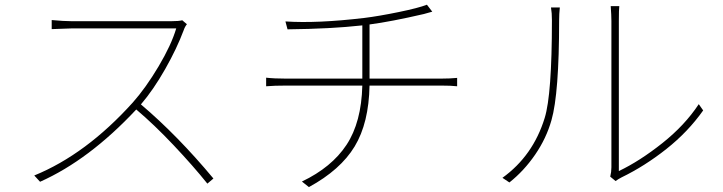

<svg xmlns="http://www.w3.org/2000/svg" viewBox="-20 -762 3040 807"><path d="M746.1 -676.8 765.6 -660.2Q756.8 -649.4 752 -634.8Q723.6 -558.6 674.3 -471.7Q625 -384.8 572.3 -323.2Q726.6 -192.4 877 -11.7L851.6 9.8Q792 -64.5 710 -151.4Q627.9 -238.3 552.7 -301.8Q354.5 -89.8 148.4 2L124 -24.4Q341.8 -113.3 538.1 -331.1Q592.8 -392.6 646.5 -482.9Q700.2 -573.2 720.7 -642.6H281.2L197.3 -639.6V-677.7Q249 -672.9 281.2 -672.9H700.2Q731.4 -672.9 746.1 -676.8Z M1533.2 -431.6H1833Q1872.1 -431.6 1901.4 -434.6V-399.4Q1877 -402.3 1834 -402.3H1533.2Q1530.3 -245.1 1470.7 -146.5Q1411.1 -47.9 1278.3 24.4L1249 1Q1374 -58.6 1436.5 -153.3Q1499 -248 1502.9 -402.3H1183.6Q1132.8 -402.3 1098.6 -399.4V-435.5Q1131.8 -431.6 1181.6 -431.6H1502.9V-655.3Q1370.1 -640.6 1188.5 -638.7L1179.7 -671.9Q1312.5 -663.1 1510.7 -686.5Q1573.2 -694.3 1656.2 -711.4Q1739.3 -728.5 1774.4 -742.2L1796.9 -712.9Q1793 -711.9 1780.8 -708.5Q1768.6 -705.1 1761.7 -703.1Q1623 -670.9 1533.2 -659.2Z M2121.1 4.9 2091.8 -14.6Q2220.7 -107.4 2269.5 -266.6Q2299.8 -364.3 2299.8 -676.8Q2299.8 -708 2295.9 -730.5H2333Q2330.1 -703.1 2330.1 -676.8Q2330.1 -369.1 2297.9 -256.8Q2276.4 -180.7 2229.5 -112.3Q2182.6 -43.9 2121.1 4.9ZM2567.4 -1 2544.9 -19.5Q2549.8 -39.1 2549.8 -58.6V-673.8Q2549.8 -698.2 2546.9 -736.3H2583Q2581.1 -723.6 2581.1 -673.8V-43Q2668.9 -85 2763.7 -160.2Q2858.4 -235.4 2917 -324.2L2935.5 -297.9Q2872.1 -208 2780.8 -135.7Q2689.5 -63.5 2592.8 -16.6Q2579.1 -9.8 2567.4 -1Z"/></svg>

Font: Gen Shin Gothic Monospace ExtraLight
Style: Regular
Weight: 200
Designer: [Source Han Sans]
Ryoko NISHIZUKA  (kana & ideographs); Paul D. Hunt (Latin, Greek & Cyrillic); Wenlong ZHANG  (bopomofo
Version: Version 1.002.20150607